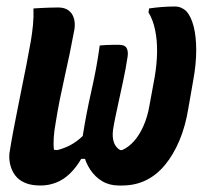

<svg xmlns="http://www.w3.org/2000/svg" viewBox="-20 -564 640 591"><path d="M287 -424Q298 -425 307.5 -425.5Q317 -426 327 -426Q337 -426 347 -426Q364 -426 369.5 -416.5Q375 -407 373 -391Q370 -371 366.5 -352Q363 -333 359 -314.5Q355 -296 351 -277.5Q347 -259 343 -240.5Q339 -222 335 -203Q331 -184 328 -165Q325 -142 330.5 -126Q336 -110 350 -102H356Q376 -111 392.5 -129.5Q409 -148 421.5 -176Q434 -204 440 -239L456 -326Q463 -367 463.5 -403.5Q464 -440 457.5 -471.5Q451 -503 437 -526L439 -538Q459 -541 479 -542.5Q499 -544 518 -544Q529 -544 538 -540Q547 -536 553 -530Q568 -514 576 -483Q584 -452 584 -409.5Q584 -367 575 -318L560 -232Q551 -176 532.5 -132Q514 -88 488 -56.5Q462 -25 429 -9Q396 7 356 7H346Q317 7 295 -6Q273 -19 258 -41.5Q243 -64 237 -91.5Q231 -119 235 -148Q241 -185 247.5 -218.5Q254 -252 261.5 -285Q269 -318 275.5 -352.5Q282 -387 287 -424ZM83 -538Q96 -539 108.5 -539.5Q121 -540 133.5 -540.5Q146 -541 159 -541Q179 -541 191 -532Q203 -523 207.5 -507.5Q212 -492 209 -473Q202 -435 194.5 -399Q187 -363 179 -327.5Q171 -292 164 -257Q157 -222 151 -184Q147 -162 145.5 -141.5Q144 -121 146 -103Q148 -103 150.5 -102.5Q153 -102 156 -102Q173 -106 190 -114Q207 -122 223 -135Q239 -148 253 -166L254 -75H230Q215 -49 195.5 -30Q176 -11 153 -2Q130 7 105 7Q79 7 61.5 0.5Q44 -6 33 -17Q20 -30 13.5 -50Q7 -70 9 -92Q15 -130 21.5 -164Q28 -198 34.5 -230.5Q41 -263 47.5 -295.5Q54 -328 61 -363Q68 -398 75 -438Q79 -462 81.5 -487Q84 -512 83 -538Z"/></svg>

Font: Rec Mono Semicasual
Style: Bold Italic
Weight: 700
Italic angle: -10°
Version: Version 1.085; ttfautohint (v1.8.4.7-5d5b)